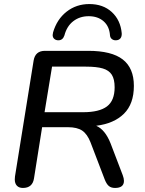

<svg xmlns="http://www.w3.org/2000/svg" viewBox="-20 -921 714 948"><path d="M53 -35Q53 -45 54 -50L146 -622Q154 -670 202 -670H416Q531 -670 586 -627.5Q641 -585 641 -497Q641 -408 592 -359.5Q543 -311 455 -300Q499 -281 526 -213L586 -56Q592 -40 592 -28Q592 7 548 7Q529 7 517.5 -2.5Q506 -12 497 -35L427 -218Q411 -259 386 -276Q361 -293 315 -293H188L148 -41Q141 7 93 7Q74 7 63.5 -4Q53 -15 53 -35ZM546 -490Q546 -530 532 -552Q518 -574 487.5 -583Q457 -592 404 -592H237L200 -367H391Q470 -367 508 -395.5Q546 -424 546 -490ZM240 -748Q240 -751 242 -761Q261 -826 309 -863.5Q357 -901 421 -901Q489 -901 532 -861.5Q575 -822 581 -757Q582 -740 574 -731Q566 -722 551 -722Q540 -722 532 -728.5Q524 -735 523 -747Q520 -791 491.5 -816Q463 -841 418 -841Q374 -841 342 -816.5Q310 -792 298 -746Q290 -722 268 -722Q256 -722 248 -729Q240 -736 240 -748Z"/></svg>

Font: SN Pro
Style: Italic
Weight: 400
Italic angle: -9°
Designer: Tobias Whetton
Foundry: Supernotes
Version: Version 1.003